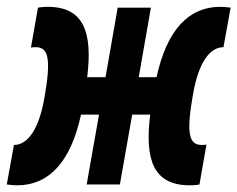

<svg xmlns="http://www.w3.org/2000/svg" viewBox="-54 -540 695 562"><path d="M-3.4 2.4C88.9 2.4 153.3 -65.9 183.1 -204.6H235.8L199.7 0H296.9L333 -204.6H385.7C368.7 -69.8 396.5 2.4 501.5 2.4C510.3 2.4 519.5 2 529.8 0L550.3 -116.7C546.4 -116.2 541.5 -115.7 537.1 -115.7C504.9 -115.7 489.3 -136.7 508.8 -251L511.2 -265.1C527.3 -358.4 561 -401.9 600.1 -401.9L621.1 -517.6C610.4 -519 600.1 -520 590.3 -520C498 -520 434.1 -451.7 404.3 -314H352.1L387.7 -517.6H290.5L254.9 -314H201.2C217.8 -448.2 189.9 -520 85.4 -520C76.7 -520 67.4 -519.5 57.1 -517.6L36.6 -400.9C40.5 -401.4 45.4 -401.9 49.8 -401.9C82 -401.9 97.7 -380.9 78.1 -266.6L75.7 -252.4C59.6 -159.2 25.9 -115.7 -13.2 -115.7L-34.2 0C-23.4 1.5 -13.2 2.4 -3.4 2.4Z"/></svg>

Font: Cascadia Mono NF
Style: Bold Italic
Weight: 700
Italic angle: -10°
Monospace: yes
Designer: Aaron Bell
Foundry: Saja Typeworks
Version: Version 2404.023